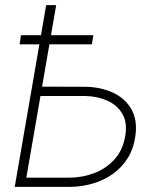

<svg xmlns="http://www.w3.org/2000/svg" viewBox="-20 -731 625 751"><path d="M123.5 -392.1 314 -391.6Q373.5 -390.6 421.1 -368.9Q468.8 -347.2 493.7 -304.2Q518.6 -261.2 509.3 -197.3Q502 -147.9 478.8 -111.3Q455.6 -74.7 420.4 -50Q385.3 -25.4 342.3 -12.9Q299.3 -0.5 252.4 0H37.6L160.6 -710.9H199.7L83 -36.1H252.9Q304.7 -36.6 350.6 -54.7Q396.5 -72.8 428.5 -108.4Q460.4 -144 469.7 -198.2Q479 -250 459.2 -284.7Q439.5 -319.3 400.6 -336.9Q361.8 -354.5 314 -355.5H118.2ZM345.2 -593.3 339.4 -557.6H56.6L62 -593.3Z"/></svg>

Font: Roboto ExtraLight
Style: Italic
Weight: 250
Designer: Christian Robertson
Foundry: Google
Version: Version 3.009; 2024